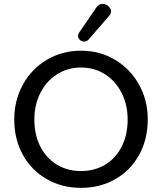

<svg xmlns="http://www.w3.org/2000/svg" viewBox="-20 -932 812 962"><path d="M51.4 -333.5Q51.4 -429 94.7 -507.9Q138 -586.9 214.6 -632.4Q291.1 -678 385.7 -678Q480.2 -678 556.4 -632.4Q632.7 -586.9 676.5 -508.2Q720.3 -429.6 720.3 -334.5Q720.3 -233.5 676.8 -155.3Q633.3 -77.1 557 -33.9Q480.8 9.3 385.7 9.3Q290.9 9.3 214.6 -34.3Q138.4 -77.9 94.9 -155.7Q51.4 -233.6 51.4 -333.5ZM619.6 -333.5Q619.6 -406.5 589.4 -466.2Q559.3 -525.9 506.1 -559.8Q452.9 -593.8 385.7 -593.8Q319.4 -593.8 265.9 -559.8Q212.3 -525.9 182.2 -466.2Q152.1 -406.5 152.1 -333.5Q152.1 -256.1 182.2 -197.5Q212.3 -138.8 265.3 -106.9Q318.2 -75 385.7 -75Q453.5 -75 506.4 -106.5Q559.3 -138.1 589.4 -196.7Q619.6 -255.4 619.6 -333.5ZM376.3 -768.2 462.1 -893.6Q477.1 -915.1 499.5 -912Q521.9 -908.8 532.3 -889.6Q542.7 -870.5 526.4 -852.2L424.8 -734.9Q412.6 -721.2 397 -724.1Q381.4 -727 374 -740.3Q366.5 -753.5 376.3 -768.2Z"/></svg>

Font: SN Pro Thin
Style: Regular
Weight: 200
Designer: Tobias Whetton
Foundry: Supernotes
Version: Version 1.003;Glyphs 3.3 (3324)